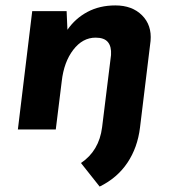

<svg xmlns="http://www.w3.org/2000/svg" viewBox="-20 -478 635 709"><path d="M536 -327 497 -7Q488 67 450.5 123Q413 179 348 211L279 124Q346 79 357 -8L390 -275Q392 -306 378.5 -322.5Q365 -339 333 -339Q285 -339 250.5 -294Q216 -249 208 -178L186 0H46L99 -437H226L229 -368Q258 -410 303 -434Q348 -458 406 -458Q468 -458 504.5 -421.5Q541 -385 536 -327Z"/></svg>

Font: Josefin Sans
Style: Bold Italic
Weight: 700
Italic angle: -7°
Designer: Santiago Orozco
Foundry: Typemade
Version: Version 2.000